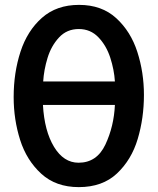

<svg xmlns="http://www.w3.org/2000/svg" viewBox="-20 -756 646 787"><path d="M304 -736Q212 -736 152 -683Q92 -630 64 -544Q36 -458 36 -358Q36 -266 62.5 -182.5Q89 -99 149 -44Q209 11 303 11Q400 11 459.5 -45Q519 -101 544.5 -186.5Q570 -272 570 -367Q570 -459 543 -543Q516 -627 456.5 -681.5Q397 -736 304 -736ZM303 -637Q351 -637 383.5 -603Q416 -569 432 -519.5Q448 -470 451 -422H157Q160 -470 175 -519Q190 -568 222 -602.5Q254 -637 303 -637ZM302 -89Q241 -89 201.5 -154Q162 -219 156 -326H451Q447 -238 412 -163.5Q377 -89 302 -89Z"/></svg>

Font: Geom Medium
Style: Bold
Weight: 500
Version: Version 1.102